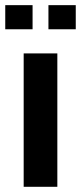

<svg xmlns="http://www.w3.org/2000/svg" viewBox="-30 -718 311 738"><path d="M190.4 -512.7V0H61V-512.7ZM261.2 -698.2V-605.5H156.2V-698.2ZM95.2 -698.2V-605.5H-9.8V-698.2Z"/></svg>

Font: SansationBold
Style: Bold
Weight: 700
Designer: Bernd Montag
Version: Version 1.301